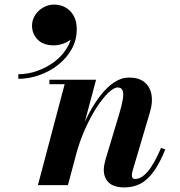

<svg xmlns="http://www.w3.org/2000/svg" viewBox="-20 -808 787 838"><path d="M523.3 10Q477.5 10 455.3 -10.6Q433 -31.3 433 -67Q433 -77.8 435.6 -90.8Q438.2 -103.8 441 -113.3L501 -313Q512.7 -351.8 516.4 -376.9Q520 -402 514.6 -414.1Q509.2 -426.2 493.5 -426.2Q477 -426.2 452.8 -403.1Q428.5 -380 402.1 -339.4Q375.8 -298.7 351.9 -245.8Q328 -192.8 311.8 -133H298.5Q310 -176.5 327.9 -223.4Q345.8 -270.3 369 -314Q392.3 -357.8 419.9 -393Q447.5 -428.3 478.6 -448.9Q509.8 -469.5 543.3 -469.5Q585.5 -469.5 610 -449.8Q634.5 -430 641 -396Q647.5 -362 634.8 -319.5L558.8 -62.8Q557.5 -58.8 556.5 -53.3Q555.5 -47.8 555.5 -43.8Q555.5 -35.5 558.9 -31.1Q562.3 -26.8 570 -26.8Q597 -26.8 624.9 -59.3Q652.8 -91.8 682.8 -162.3L701.5 -155.8Q677 -95.5 650.5 -59Q624 -22.5 593 -6.2Q562 10 523.3 10ZM145.5 0 262.2 -440.5H195.7V-460H399.3L276.5 0ZM60 -464V-484Q100.8 -484 142.4 -498.5Q184 -513 219.3 -539.9Q254.5 -566.7 275.3 -604Q296 -641.3 294.5 -686.5H313.5Q313.5 -661.5 298 -644.5Q282.5 -627.5 259.6 -618.8Q236.8 -610 214.8 -610Q169.5 -610 144.6 -635Q119.8 -660 119.8 -696Q119.8 -720 132.9 -741.1Q146 -762.3 168.1 -775.1Q190.3 -788 216.8 -788Q243.8 -788 266.1 -775.4Q288.5 -762.8 301.8 -738.9Q315 -715 315 -681Q315 -633.3 292.8 -593.5Q270.5 -553.8 233.5 -524.8Q196.5 -495.7 151.3 -479.9Q106 -464 60 -464Z"/></svg>

Font: Bodoni Moda
Style: Italic
Weight: 400
Italic angle: -13°
Designer: Owen Earl
Foundry: indestructible type
Version: Version 2.005